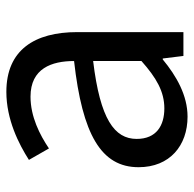

<svg xmlns="http://www.w3.org/2000/svg" viewBox="-23 -574 610 604"><g transform="rotate(-90 282.0 -272.0)"><path d="M217 13C284 13 345 -22 397 -65H400L408 0H483V-334C483 -468 427 -557 295 -557C208 -557 131 -518 81 -486L117 -423C160 -452 217 -481 280 -481C369 -481 392 -414 392 -344C161 -318 58 -259 58 -141C58 -43 126 13 217 13ZM243 -60C189 -60 147 -85 147 -147C147 -217 209 -262 392 -284V-132C339 -85 296 -60 243 -60Z"/></g></svg>

Font: Source Han Sans TC
Style: Regular
Weight: 400
Designer: Ryoko NISHIZUKA 西塚涼子 (kana, bopomofo & ideographs); Paul D. Hunt (Latin, Greek & Cyrillic); Sandoll Communications 산돌커뮤니
Foundry: Adobe
Version: Version 2.002;hotconv 1.0.116;makeotfexe 2.5.65601